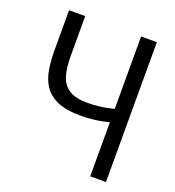

<svg xmlns="http://www.w3.org/2000/svg" viewBox="-127 -794 815 894"><g transform="rotate(20 280.0 -346.5)"><path d="M420 0V-268Q410 -265 388.5 -260.5Q367 -256 339 -253Q311 -250 281 -250Q208 -250 164.5 -269.5Q121 -289 99 -323Q77 -357 70 -401.5Q63 -446 63 -496V-693H143V-494Q143 -437 155 -397.5Q167 -358 199 -337.5Q231 -317 290 -317Q318 -317 344 -320Q370 -323 390.5 -327.5Q411 -332 420 -334V-693H498V0Z"/></g></svg>

Font: Ubuntu Sans Mono
Style: Regular
Weight: 400
Monospace: yes
Designer: Dalton Maag Ltd
Foundry: Dalton Maag Ltd
Version: Version 1.006